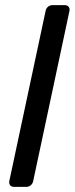

<svg xmlns="http://www.w3.org/2000/svg" viewBox="-20 -730 292 750"><path d="M35.2 0Q25 0 19.7 -6.4Q14.4 -12.7 16.4 -22.9L158.1 -687.1Q160.1 -697.3 167.5 -703.6Q175 -710 185.2 -710H232.6Q242.7 -710 248 -703.6Q253.3 -697.3 251.3 -687.1L109.7 -22.9Q107.7 -12.7 100.2 -6.4Q92.7 0 82.6 0Z"/></svg>

Font: Rubik Light
Style: Italic
Weight: 300
Italic angle: -12°
Designer: Hubert and Fischer
Foundry: Hubert and Fischer
Version: Version 2.300;gftools[0.9.30]